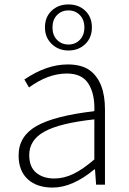

<svg xmlns="http://www.w3.org/2000/svg" viewBox="-20 -834 582 867"><path d="M64 -132Q64 -219 145 -265Q226 -311 406 -332Q409 -408 380 -455Q351 -502 282 -502Q197 -502 111 -439L90 -475Q190 -543 286 -543Q349 -543 386 -516Q454 -465 454 -340V0H414L409 -69H406Q307 13 218 13Q146 13 105 -25Q64 -63 64 -132ZM406 -114V-295Q250 -278 181 -240Q112 -202 112 -134Q112 -80 143.5 -54Q175 -28 225 -28Q269 -28 312 -49Q355 -70 406 -114ZM183 -710Q183 -757 213 -785.5Q243 -814 289 -814Q335 -814 365 -785.5Q395 -757 395 -710Q395 -664 365 -635Q335 -606 289 -606Q244 -606 213.5 -635.5Q183 -665 183 -710ZM361 -710Q361 -745 340.5 -766Q320 -787 289 -787Q258 -787 237.5 -766Q217 -745 217 -710Q217 -675 237.5 -654Q258 -633 289 -633Q320 -633 340.5 -654Q361 -675 361 -710Z"/></svg>

Font: Merged Yaku Han JP ExtraLight
Style: Regular
Weight: 250
Designer: Ryoko NISHIZUKA 西塚涼子 (kana, bopomofo & ideographs); Paul D. Hunt (Latin, Greek & Cyrillic); Sandoll Communications 산돌커뮤니
Foundry: Adobe
Version: Version 2.004